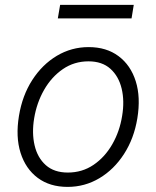

<svg xmlns="http://www.w3.org/2000/svg" viewBox="-20 -743 631 775"><path d="M252.8 11.4Q181.1 11.4 132.3 -25Q83.5 -61.4 63 -126.1Q42.6 -190.7 56.5 -275.2Q70 -357.6 110.3 -420.1Q150.6 -482.6 209.5 -517.8Q268.5 -552.9 337.7 -552.9Q409.8 -552.9 458.6 -516.3Q507.5 -479.8 527.9 -415.1Q548.3 -350.5 534.4 -265.6Q521 -183.9 480.6 -121.4Q440.3 -58.9 381.4 -23.8Q322.4 11.4 252.8 11.4ZM253.9 -46.5Q311.8 -46.5 357.6 -77.6Q403.4 -108.7 433.2 -160.7Q463.1 -212.7 473 -275.2Q483 -335.2 471.1 -385.1Q459.2 -435 425.8 -465.2Q392.4 -495.4 337 -495.4Q279.5 -495.4 233.7 -464Q187.9 -432.5 158 -380.3Q128.2 -328.1 117.9 -265.6Q108 -206 119.7 -156.1Q131.4 -106.2 165 -76.3Q198.5 -46.5 253.9 -46.5ZM519.9 -723.4 511 -668.7H213.4L222.7 -723.4Z"/></svg>

Font: Inter UI Light
Style: Italic
Weight: 300
Italic angle: 9.39999°
Designer: Rasmus Andersson
Foundry: rsms
Version: 3.2;8d6f07862